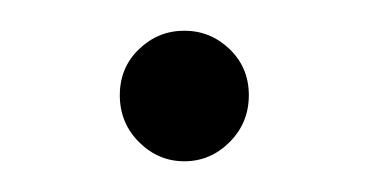

<svg xmlns="http://www.w3.org/2000/svg" viewBox="-20 -101 240 125"><path d="M58 -39Q58 -57 70.5 -69Q83 -81 100 -81Q117 -81 129.5 -69Q142 -57 142 -39Q142 -21 129.5 -8.5Q117 4 100 4Q83 4 70.5 -8.5Q58 -21 58 -39Z"/></svg>

Font: Goldbeck Next Light
Style: Regular
Weight: 300
Designer: Julieta Ulanovsky
Foundry: Julieta Ulanovsky
Version: Version 7.200